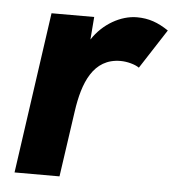

<svg xmlns="http://www.w3.org/2000/svg" viewBox="-43 -544 536 585"><g transform="rotate(5 225.0 -252.0)"><path d="M22.5 0H160L189 -201.5C201.5 -289 231 -366.5 315 -366.5C335 -366.5 359.5 -360 372 -351L450 -471.5C418 -493 389.5 -503.5 353 -503.5C304 -503.5 249.5 -473 217.5 -423.5L223 -493H92.5Z"/></g></svg>

Font: HK Grotesk ExtraBold
Style: Italic
Weight: 800
Italic angle: -16°
Designer: Alfredo Marco Pradil
Foundry: Hanken Design Co.
Version: Version 3.001;FEAKit 1.0